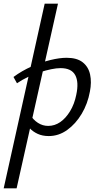

<svg xmlns="http://www.w3.org/2000/svg" viewBox="-46 -731 544 1040"><path d="M-26 289 196 -711H268L44 289ZM218 6Q184 6 158 -6Q132 -18 114.5 -37Q97 -56 88 -78L117 -110Q134 -82 159.5 -65.5Q185 -49 215 -49Q250 -49 280 -69.5Q310 -90 333.5 -128.5Q357 -167 367 -217Q382 -286 361.5 -324Q341 -362 282 -362Q260 -362 231 -356Q202 -350 169.5 -339.5Q137 -329 105.5 -314Q74 -299 46 -280L27 -314Q73 -348 125.5 -371Q178 -394 227.5 -406Q277 -418 315 -418Q371 -418 402 -393.5Q433 -369 442 -327.5Q451 -286 441 -235Q429 -169 396.5 -114.5Q364 -60 318 -27Q272 6 218 6Z"/></svg>

Font: Ysabeau Office Medium
Style: Italic
Weight: 500
Italic angle: -12°
Designer: Christian Thalmann (Catharsis Fonts)
Version: Version 2.001;gftools[0.9.30]; featfreeze: tnum,lnum,ss02